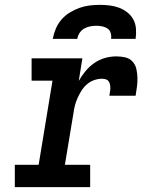

<svg xmlns="http://www.w3.org/2000/svg" viewBox="-20 -770 640 790"><path d="M41 0V-92H139L196 -438H110V-530H319L304 -437Q316 -458 332 -477.5Q348 -497 368.5 -511Q389 -525 412 -531.5Q435 -538 459 -538Q477 -538 495 -534Q513 -530 525 -517Q537 -504 541 -486.5Q545 -469 545.5 -450.5Q546 -432 543.5 -413.5Q541 -395 538 -376H430Q431 -384 432.5 -392Q434 -400 434 -407.5Q434 -415 432.5 -422.5Q431 -430 426.5 -436Q422 -442 414.5 -444Q407 -446 399 -446Q383 -446 366.5 -440Q350 -434 337 -422.5Q324 -411 315 -396.5Q306 -382 299 -366.5Q292 -351 288 -335Q284 -319 282 -303L247 -92H351V0ZM197 -610Q201 -631 209.5 -651.5Q218 -672 232.5 -689Q247 -706 266.5 -718Q286 -730 307 -737.5Q328 -745 349 -747.5Q370 -750 391 -750Q412 -750 432 -747.5Q452 -745 470.5 -738Q489 -731 504.5 -718.5Q520 -706 529 -689Q538 -672 539.5 -651.5Q541 -631 538 -610H437Q439 -622 435.5 -634Q432 -646 422.5 -652.5Q413 -659 401 -661.5Q389 -664 377 -664Q364 -664 351 -661.5Q338 -659 326.5 -652.5Q315 -646 307.5 -634.5Q300 -623 298 -610Z"/></svg>

Font: Iosevka Curly Slab SmBdExObl
Style: Regular
Weight: 600
Width: 7
Italic angle: -9°
Monospace: yes
Designer: Belleve Invis
Foundry: Belleve Invis
Version: Version 11.1.0; ttfautohint (v1.8.3)